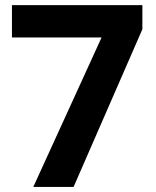

<svg xmlns="http://www.w3.org/2000/svg" viewBox="-20 -734 612 754"><path d="M110.8 0 378.9 -586.9H26.9V-713.9H539.1V-619.1L269 0Z"/></svg>

Font: Wonky
Style: Regular
Weight: 400
Designer: Monotype Design Team
Foundry: Monotype Imaging Inc.
Version: Version 3.000